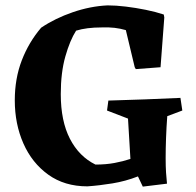

<svg xmlns="http://www.w3.org/2000/svg" viewBox="-20 -681 729 714"><path d="M511 13 493 -25Q447 -7 398 1Q349 9 305 12Q220 12 159.5 -31.5Q99 -75 67 -147.5Q35 -220 35 -308Q35 -389 61 -456.5Q87 -524 133 -578Q185 -613 250.5 -635.5Q316 -658 380 -661Q411 -661 448 -656.5Q485 -652 522 -644.5Q559 -637 589 -627L591 -616L577 -431L485 -424L481 -431L448 -569Q427 -575 406 -577.5Q385 -580 358 -579Q302 -579 263 -567Q240 -531 223 -471Q206 -411 206 -331Q206 -231 240 -165Q274 -99 335 -69Q374 -69 406 -75Q438 -81 465 -90L456 -240L378 -270L383 -307Q457 -309 520.5 -311.5Q584 -314 651 -317L658 -270L602 -249Q599 -209 597.5 -168.5Q596 -128 596 -93Q596 -62 597.5 -39Q599 -16 601 2Z"/></svg>

Font: Labrada
Style: Bold
Weight: 700
Designer: Mercedes Jáuregui
Foundry: Omnibus-Type Team
Version: Version 1.000; ttfautohint (v1.8.4.7-5d5b)